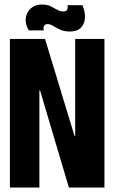

<svg xmlns="http://www.w3.org/2000/svg" viewBox="-20 -833 507 853"><path d="M24 0V-660H180L311 -229H314V-660H444V0H286L158 -431H155V0ZM291 -693Q266 -693 248 -701Q230 -709 216.5 -717.5Q203 -726 192 -726Q180 -726 175.5 -717.5Q171 -709 175 -698H108Q91 -726 94.5 -752.5Q98 -779 117 -796Q136 -813 167 -813Q189 -813 205 -805Q221 -797 234.5 -789.5Q248 -782 261 -782Q275 -782 278.5 -790.5Q282 -799 280 -810H346Q359 -780 357.5 -753.5Q356 -727 339.5 -710Q323 -693 291 -693Z"/></svg>

Font: Bricolage Grotesque 96pt Condensed Bricolage Grotesque 48pt Condensed Regular
Style: Bold
Weight: 700
Width: 3
Designer: Mathieu Triay
Foundry: Atelier Triay
Version: Version 1.001; ttfautohint (v1.8.4.7-5d5b);gftools[0.9.33.de